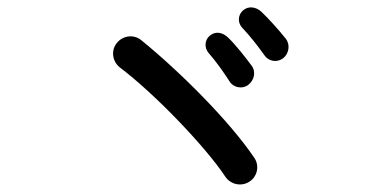

<svg xmlns="http://www.w3.org/2000/svg" viewBox="-20 -657 1040 513"><path d="M647 -172C668 -186 674 -215 659 -236C595 -331 463 -464 357 -550C337 -566 308 -562 292 -542C276 -522 280 -493 300 -477C394 -406 529 -265 582 -185C597 -163 626 -158 647 -172ZM537 -516C557 -493 577 -465 593 -440C603 -423 627 -418 643 -430C659 -442 665 -465 652 -482C635 -505 608 -539 590 -556C576 -570 557 -575 541 -562C526 -550 526 -529 537 -516ZM627 -583C648 -561 669 -534 686 -510C697 -493 720 -489 736 -501C752 -513 756 -537 744 -553C726 -576 696 -609 679 -625C664 -639 644 -642 629 -629C615 -616 615 -596 627 -583Z"/></svg>

Font: 寒蝉半圆体
Style: Regular
Weight: 400
Designer: Yoshimichi Ohira & Warren
Foundry: ChillType
Version: Version 1.800;Glyphs 3.1.1 (3135)